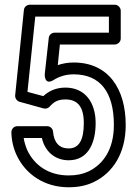

<svg xmlns="http://www.w3.org/2000/svg" viewBox="-20 -756 583 811"><path d="M256 -386C215 -386 184 -370 163 -350L96 -368L129 -686H440V-618H211C198 -618 187 -608 186 -596L169 -443C169 -443 166 -392 208 -419C229 -432 257 -442 291 -442C404 -442 461 -366 461 -228C461 -125 416 -62 354 -32C331 -21 304 -15 270 -15C185 -15 126 -58 96 -120C89 -136 83 -154 80 -173H157C169 -118 211 -79 270 -79C358 -79 384 -161 384 -236C384 -320 342 -386 256 -386ZM256 -336C308 -336 334 -305 334 -236C334 -165 314 -129 270 -129C231 -129 208 -153 204 -200C203 -213 192 -223 179 -223H53C38 -223 28 -210 28 -197C29 -161 37 -128 51 -99C88 -21 166 35 270 35C310 35 345 28 376 13C457 -26 511 -109 511 -228C511 -381 438 -492 291 -492C267 -492 245 -488 224 -481L233 -568H465C476 -568 490 -578 490 -593V-711C490 -722 480 -736 465 -736H106C94 -736 82 -727 81 -714L44 -353C43 -342 51 -329 63 -326L164 -298C173 -296 183 -298 189 -305C206 -324 222 -336 256 -336Z"/></svg>

Font: Asimov
Style: NarOu
Weight: 500
Designer: Google
Version: Version 2.000980; 2014